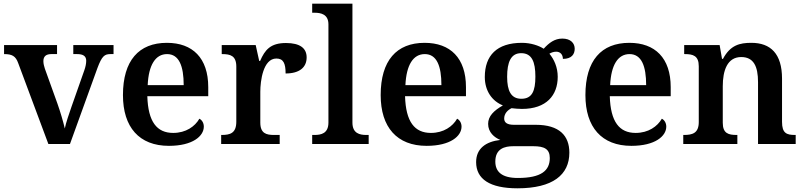

<svg xmlns="http://www.w3.org/2000/svg" viewBox="-20 -780 4357 1040"><path d="M79 -437 242 0H359L508 -412C532 -476 546 -487 578 -487H595V-536H377V-487H398C429 -487 447 -477 447 -451C447 -435 443 -417 437 -400L367 -201C355 -166 337 -115 331 -84C323 -119 307 -174 291 -219L223 -408C219 -420 215 -435 215 -449C215 -475 230 -487 258 -487H289V-536H2V-487C45 -487 65 -477 79 -437Z M895 10C1024 10 1084 -43 1084 -94C1084 -114 1074 -130 1060 -137C1036 -95 987 -60 918 -60C830 -60 782 -120 778 -259H1108V-308C1108 -466 1023 -548 884 -548C732 -548 646 -452 646 -265C646 -91 734 10 895 10ZM975 -319H780C785 -428 822 -487 885 -487C950 -487 975 -422 975 -319Z M1178 0H1495V-49H1464C1423 -49 1390 -57 1390 -116V-283C1390 -341 1405 -463 1477 -463C1515 -463 1527 -437 1527 -382C1602 -382 1641 -415 1641 -469C1641 -519 1605 -547 1529 -547C1445 -547 1415 -510 1389 -450H1384L1365 -536H1181V-487H1184C1228 -487 1260 -478 1260 -419V-121C1260 -58 1226 -49 1181 -49H1178Z M1671 0H1977V-49H1964C1929 -49 1889 -57 1889 -116V-760H1671V-711H1684C1718 -711 1759 -703 1759 -648V-116C1759 -57 1719 -49 1684 -49H1671Z M2291 10C2420 10 2480 -43 2480 -94C2480 -114 2470 -130 2456 -137C2432 -95 2383 -60 2314 -60C2226 -60 2178 -120 2174 -259H2504V-308C2504 -466 2419 -548 2280 -548C2128 -548 2042 -452 2042 -265C2042 -91 2130 10 2291 10ZM2371 -319H2176C2181 -428 2218 -487 2281 -487C2346 -487 2371 -422 2371 -319Z M2783 240C2974 240 3064 167 3064 47C3064 -45 3010 -104 2882 -104H2764C2727 -104 2711 -116 2711 -138C2711 -165 2730 -184 2751 -194C2764 -192 2792 -190 2807 -190C2940 -190 3001 -264 3001 -364C3001 -416 2981 -459 2956 -489C2965 -495 2979 -500 2993 -500C3015 -500 3029 -484 3029 -461C3077 -461 3093 -487 3093 -516C3093 -546 3071 -571 3026 -571C2984 -571 2954 -548 2925 -516C2899 -533 2855 -548 2807 -548C2671 -548 2606 -479 2606 -363C2606 -287 2646 -232 2704 -209C2655 -181 2624 -151 2624 -109C2624 -63 2658 -35 2690 -22C2611 -13 2559 25 2559 98C2559 190 2633 240 2783 240ZM2804 -245C2748 -245 2727 -288 2727 -364C2727 -443 2747 -492 2803 -492C2861 -492 2880 -445 2880 -365C2880 -287 2862 -245 2804 -245ZM2785 184C2699 184 2663 151 2663 95C2663 25 2714 12 2760 12H2869C2928 12 2958 27 2958 76C2958 144 2912 184 2785 184Z M3400 10C3529 10 3589 -43 3589 -94C3589 -114 3579 -130 3565 -137C3541 -95 3492 -60 3423 -60C3335 -60 3287 -120 3283 -259H3613V-308C3613 -466 3528 -548 3389 -548C3237 -548 3151 -452 3151 -265C3151 -91 3239 10 3400 10ZM3480 -319H3285C3290 -428 3327 -487 3390 -487C3455 -487 3480 -422 3480 -319Z M3681 0H3974V-49H3970C3926 -49 3895 -57 3895 -115V-313C3895 -397 3919 -471 3995 -471C4062 -471 4086 -421 4086 -335V0H4290V-49H4286C4241 -49 4216 -58 4216 -120V-354C4216 -489 4154 -548 4050 -548C3987 -548 3936 -536 3896 -461H3891L3878 -536H3686V-487H3690C3734 -487 3765 -478 3765 -421V-119C3765 -58 3730 -49 3685 -49H3681Z"/></svg>

Font: Noto Serif Tamil SemiBold
Style: Italic
Weight: 600
Italic angle: -12°
Designer: Indian Type Foundry, Tom Grace, and the Monotype Design Team
Foundry: Monotype Imaging Inc.
Version: Version 2.003